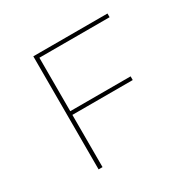

<svg xmlns="http://www.w3.org/2000/svg" viewBox="-112 -567 670 675"><g transform="rotate(-30 222.5 -229.5)"><path d="M120 -444V-227H365V-212H120V0H104V-459H405V-444Z"/></g></svg>

Font: Ysabeau SC Thin
Style: Regular
Weight: 200
Designer: Christian Thalmann (Catharsis Fonts)
Version: Version 0.003